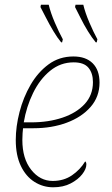

<svg xmlns="http://www.w3.org/2000/svg" viewBox="-20 -786 478 816"><path d="M206 10Q163 10 126.5 -13Q90 -36 68.5 -81Q47 -126 47 -191Q47 -248 63 -310Q79 -372 110 -425.5Q141 -479 186.5 -512.5Q232 -546 292 -546Q345 -546 374 -517Q403 -488 403 -435Q403 -375 365 -331.5Q327 -288 263.5 -264.5Q200 -241 123 -241H78Q77 -236 76 -220Q75 -204 75 -191Q75 -112 112.5 -64.5Q150 -17 204 -17Q251 -17 286 -41Q321 -65 342 -100Q347 -97 347 -87Q347 -68 329.5 -45.5Q312 -23 280.5 -6.5Q249 10 206 10ZM113 -266Q186 -266 245.5 -286Q305 -306 340 -344Q375 -382 375 -437Q375 -475 356 -498Q337 -521 293 -521Q237 -521 193 -485Q149 -449 120.5 -390.5Q92 -332 81 -266ZM387 -606Q371 -625 353.5 -653.5Q336 -682 322 -710.5Q308 -739 299 -756L301 -766H334Q342 -732 360 -690Q378 -648 394 -619L391 -606ZM240 -606Q224 -625 207 -653.5Q190 -682 175.5 -710.5Q161 -739 152 -756L154 -766H187Q195 -732 213 -690Q231 -648 247 -619L244 -606Z"/></svg>

Font: Noto Serif Thin
Style: Italic
Weight: 100
Italic angle: -12°
Designer: Monotype Design Team
Foundry: Monotype Imaging Inc.
Version: Version 2.014; ttfautohint (v1.8.4.7-5d5b)